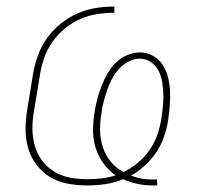

<svg xmlns="http://www.w3.org/2000/svg" viewBox="-20 -558 640 586"><path d="M445 8Q422 8 399 3Q376 -2 356 -11Q329 0 301.5 4Q274 8 246 8Q216 8 186.5 2.5Q157 -3 133 -17.5Q109 -32 91.5 -55Q74 -78 66 -105.5Q58 -133 58 -163Q58 -193 63 -223L81 -333Q86 -362 96 -389.5Q106 -417 123.5 -441.5Q141 -466 165 -485.5Q189 -505 216.5 -517Q244 -529 272 -533.5Q300 -538 329 -538V-519Q303 -519 276.5 -515Q250 -511 225 -500Q200 -489 178 -471Q156 -453 140 -430Q124 -407 115 -381.5Q106 -356 102 -330L84 -220Q79 -193 79 -166Q79 -139 86 -114Q93 -89 108 -68.5Q123 -48 145 -34.5Q167 -21 193 -16Q219 -11 246 -11Q268 -11 289.5 -13.5Q311 -16 333 -23Q311 -38 295.5 -59.5Q280 -81 272 -106.5Q264 -132 264 -160.5Q264 -189 269 -217Q272 -237 277 -256Q282 -275 289.5 -294.5Q297 -314 307.5 -332.5Q318 -351 333 -366Q348 -381 367.5 -389.5Q387 -398 407 -398Q428 -398 447 -387.5Q466 -377 477 -359.5Q488 -342 493 -321.5Q498 -301 499 -279Q500 -257 498 -234.5Q496 -212 493 -190Q489 -165 480.5 -140.5Q472 -116 457.5 -94Q443 -72 423 -53.5Q403 -35 380 -22Q395 -16 412 -13Q429 -10 446 -10Q449 -10 452.5 -10.5Q456 -11 459 -11L460 8Q456 8 452.5 8Q449 8 445 8ZM357 -33Q380 -44 400.5 -61Q421 -78 436 -99.5Q451 -121 459.5 -145Q468 -169 472 -193Q475 -212 477 -231.5Q479 -251 478.5 -270Q478 -289 475 -307.5Q472 -326 464 -342Q456 -358 440.5 -368.5Q425 -379 406 -379Q389 -379 372 -370Q355 -361 342.5 -347Q330 -333 321.5 -316.5Q313 -300 307 -283Q301 -266 296.5 -248.5Q292 -231 290 -214Q285 -187 285.5 -160Q286 -133 294 -108.5Q302 -84 318 -64.5Q334 -45 357 -33Z"/></svg>

Font: Iosevka Curly Slab ThEx
Style: Italic
Weight: 100
Width: 7
Italic angle: -9°
Monospace: yes
Designer: Belleve Invis
Foundry: Belleve Invis
Version: Version 11.1.0; ttfautohint (v1.8.3)